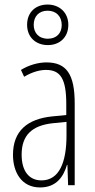

<svg xmlns="http://www.w3.org/2000/svg" viewBox="-20 -813 416 843"><path d="M190 -615C243 -615 280 -650 280 -704C280 -758 241 -793 189 -793C137 -793 99 -760 99 -704C99 -648 139 -615 190 -615ZM190 -643C149 -643 128 -670 128 -704C128 -740 150 -766 189 -766C227 -766 251 -741 251 -703C251 -667 228 -643 190 -643ZM184 -539C147 -539 106 -527 72 -506L86 -476C123 -498 156 -506 182 -506C245 -506 271 -468 271 -356V-308L210 -302C100 -291 37 -238 37 -133C37 -59 73 10 156 10C228 10 259 -38 274 -89H276L279 0H308V-359C308 -487 272 -539 184 -539ZM212 -272 272 -278V-218C272 -100 240 -21 162 -21C108 -21 75 -61 75 -134C75 -218 119 -262 212 -272Z"/></svg>

Font: Noto Sans ExtraCondensed ExtraLight
Style: Regular
Weight: 200
Width: 2
Designer: Monotype Design Team
Foundry: Monotype Imaging Inc.
Version: Version 2.013